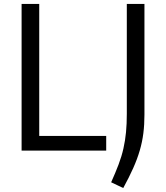

<svg xmlns="http://www.w3.org/2000/svg" viewBox="-20 -760 836 969"><path d="M541 160Q563 111 578.5 70Q594 29 603 -11Q612 -51 616 -93Q620 -135 620 -186V-740H709V-181Q709 -131 703.5 -87.5Q698 -44 685.5 -1Q673 42 652.5 88Q632 134 602 189ZM89 -740H178V-74H516V0H89Z"/></svg>

Font: Encode Sans Normal
Style: Regular
Weight: 400
Designer: Pablo Impallari, Andres Torresi
Foundry: Pablo Impallari, Andres Torresi
Version: Version 1.000; ttfautohint (v1.00) -l 8 -r 50 -G 200 -x 14 -